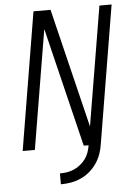

<svg xmlns="http://www.w3.org/2000/svg" viewBox="-61 -781 722 1021"><g transform="rotate(-5 300.0 -270.5)"><path d="M222 194V136Q241 136 260 133Q279 130 297.5 122Q316 114 332 101Q348 88 359.5 72Q371 56 377.5 37.5Q384 19 387 0H361L206 -636L100 0H35L157 -735H248L403 -99L509 -735H574L452 0Q448 27 439 52.5Q430 78 414 101.5Q398 125 376 143.5Q354 162 328 173.5Q302 185 275.5 189.5Q249 194 222 194Z"/></g></svg>

Font: Iosevka Curly LtExObl
Style: Regular
Weight: 300
Width: 7
Italic angle: -9°
Monospace: yes
Designer: Belleve Invis
Foundry: Belleve Invis
Version: Version 11.1.0; ttfautohint (v1.8.3)